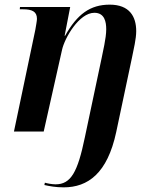

<svg xmlns="http://www.w3.org/2000/svg" viewBox="-20 -566 671 826"><path d="M254 240C358 240 442 180 480 2L548 -319C555 -354 566 -399 566 -432C566 -495 537 -546 452 -546C368 -546 312 -505 260 -412H258L282 -536H66L65 -526H79C117 -526 139 -517 139 -485C139 -477 135 -456 132 -438L40 0H168L247 -352C258 -402 320 -511 386 -511C430 -511 437 -472 437 -440C437 -401 422 -342 417 -315L345 25C314 175 285 227 219 227C204 227 183 223 173 220L171 230C193 235 220 240 254 240Z"/></svg>

Font: Noto Serif Display SemiBold
Style: Italic
Weight: 600
Italic angle: -12°
Designer: Monotype Design Team
Foundry: Monotype Imaging Inc.
Version: Version 2.009